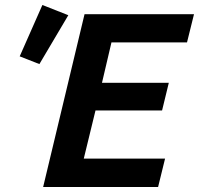

<svg xmlns="http://www.w3.org/2000/svg" viewBox="-20 -750 798 770"><path d="M153 0 319 -693H758L730 -580H427L389 -418H657L630 -307H363L316 -114H642L614 0ZM138 -493 59 -524 150 -730 254 -689Z"/></svg>

Font: Ubuntu Sans
Style: Bold Italic
Weight: 700
Italic angle: -13.5°
Designer: Dalton Maag Ltd
Foundry: Dalton Maag Ltd
Version: Version 1.006